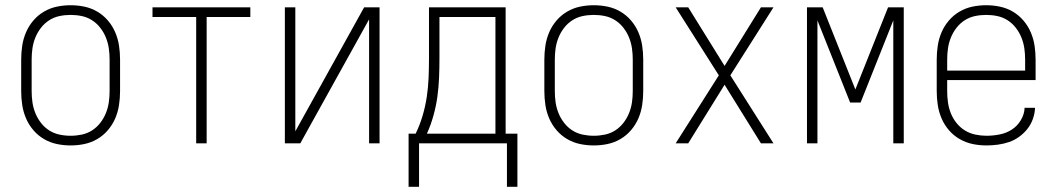

<svg xmlns="http://www.w3.org/2000/svg" viewBox="-20 -548 4040 734"><path d="M250 8Q223 8 197 2.5Q171 -3 148 -16.5Q125 -30 107.5 -50.5Q90 -71 79.5 -95.5Q69 -120 65 -146.5Q61 -173 61 -200V-320Q61 -347 65 -373.5Q69 -400 79.5 -424.5Q90 -449 107.5 -469.5Q125 -490 148 -503.5Q171 -517 197 -522.5Q223 -528 250 -528Q277 -528 303 -522.5Q329 -517 352 -503.5Q375 -490 392.5 -469.5Q410 -449 420.5 -424.5Q431 -400 435 -373.5Q439 -347 439 -320V-200Q439 -173 435 -146.5Q431 -120 420.5 -95.5Q410 -71 392.5 -50.5Q375 -30 352 -16.5Q329 -3 303 2.5Q277 8 250 8ZM250 -29Q272 -29 293 -33.5Q314 -38 332 -49.5Q350 -61 363.5 -78.5Q377 -96 385 -116Q393 -136 396 -157Q399 -178 399 -200V-320Q399 -342 396 -363Q393 -384 385 -404Q377 -424 363.5 -441.5Q350 -459 332 -470.5Q314 -482 293 -486.5Q272 -491 250 -491Q228 -491 207 -486.5Q186 -482 168 -470.5Q150 -459 136.5 -441.5Q123 -424 115 -404Q107 -384 104 -363Q101 -342 101 -320V-200Q101 -178 104 -157Q107 -136 115 -116Q123 -96 136.5 -78.5Q150 -61 168 -49.5Q186 -38 207 -33.5Q228 -29 250 -29Z M730 0V-483H563V-520H937V-483H770V0Z M1069 0V-520H1109V-46L1372 -520H1431V0H1391V-474L1164 -65L1128 0Z M1542 166V-37H1569Q1585 -70 1595.5 -105.5Q1606 -141 1611.5 -177.5Q1617 -214 1618.5 -251Q1620 -288 1620 -325V-520H1913V-37H1958V166H1918V0H1582V166ZM1874 -37V-483H1660V-325Q1660 -288 1658.5 -251Q1657 -214 1652 -178Q1647 -142 1637 -106Q1627 -70 1612 -37Z M2250 8Q2223 8 2197 2.5Q2171 -3 2148 -16.5Q2125 -30 2107.5 -50.5Q2090 -71 2079.5 -95.5Q2069 -120 2065 -146.5Q2061 -173 2061 -200V-320Q2061 -347 2065 -373.5Q2069 -400 2079.5 -424.5Q2090 -449 2107.5 -469.5Q2125 -490 2148 -503.5Q2171 -517 2197 -522.5Q2223 -528 2250 -528Q2277 -528 2303 -522.5Q2329 -517 2352 -503.5Q2375 -490 2392.5 -469.5Q2410 -449 2420.5 -424.5Q2431 -400 2435 -373.5Q2439 -347 2439 -320V-200Q2439 -173 2435 -146.5Q2431 -120 2420.5 -95.5Q2410 -71 2392.5 -50.5Q2375 -30 2352 -16.5Q2329 -3 2303 2.5Q2277 8 2250 8ZM2250 -29Q2272 -29 2293 -33.5Q2314 -38 2332 -49.5Q2350 -61 2363.5 -78.5Q2377 -96 2385 -116Q2393 -136 2396 -157Q2399 -178 2399 -200V-320Q2399 -342 2396 -363Q2393 -384 2385 -404Q2377 -424 2363.5 -441.5Q2350 -459 2332 -470.5Q2314 -482 2293 -486.5Q2272 -491 2250 -491Q2228 -491 2207 -486.5Q2186 -482 2168 -470.5Q2150 -459 2136.5 -441.5Q2123 -424 2115 -404Q2107 -384 2104 -363Q2101 -342 2101 -320V-200Q2101 -178 2104 -157Q2107 -136 2115 -116Q2123 -96 2136.5 -78.5Q2150 -61 2168 -49.5Q2186 -38 2207 -33.5Q2228 -29 2250 -29Z M2563 0 2728 -260 2563 -520H2611L2750 -296L2889 -520H2937L2772 -260L2937 0H2889L2750 -224L2611 0Z M3065 0V-520H3125L3250 -206L3375 -520H3435V0H3395V-470L3270 -156H3230L3105 -470V0Z M3751 8Q3724 8 3698 2.5Q3672 -3 3648.5 -16.5Q3625 -30 3607.5 -50.5Q3590 -71 3579.5 -95.5Q3569 -120 3565 -146.5Q3561 -173 3561 -200V-320Q3561 -347 3565 -373.5Q3569 -400 3579.5 -424.5Q3590 -449 3607.5 -469.5Q3625 -490 3648 -503.5Q3671 -517 3697 -522.5Q3723 -528 3750 -528Q3777 -528 3803 -522.5Q3829 -517 3852 -503.5Q3875 -490 3892.5 -469.5Q3910 -449 3920.5 -424.5Q3931 -400 3935 -373.5Q3939 -347 3939 -320V-242H3601V-200Q3601 -178 3604 -156.5Q3607 -135 3615 -115Q3623 -95 3636.5 -78Q3650 -61 3668.5 -49.5Q3687 -38 3708.5 -33.5Q3730 -29 3751 -29Q3776 -29 3801.5 -34Q3827 -39 3848 -52.5Q3869 -66 3882.5 -88.5Q3896 -111 3897 -136H3937Q3936 -114 3928.5 -93Q3921 -72 3907.5 -55Q3894 -38 3876 -25Q3858 -12 3837.5 -5Q3817 2 3795 5Q3773 8 3751 8ZM3601 -278H3899V-320Q3899 -342 3896 -363Q3893 -384 3885 -404Q3877 -424 3863.5 -441.5Q3850 -459 3832 -470.5Q3814 -482 3793 -486.5Q3772 -491 3750 -491Q3728 -491 3707 -486.5Q3686 -482 3668 -470.5Q3650 -459 3636.5 -441.5Q3623 -424 3615 -404Q3607 -384 3604 -363Q3601 -342 3601 -320Z"/></svg>

Font: Iosevka SS18 Extralight
Style: Regular
Weight: 200
Monospace: yes
Designer: Belleve Invis
Foundry: Belleve Invis
Version: Version 25.1.1; ttfautohint (v1.8.4)